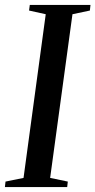

<svg xmlns="http://www.w3.org/2000/svg" viewBox="-32 -763 389 783"><path d="M-12 0 -9.5 -22.5 64 -37.5 154.5 -705 86.5 -720 89.5 -743H337L334.5 -720L263.5 -705L172.5 -37.5L244.5 -22.5L242 0Z"/></svg>

Font: Merriweather 120pt
Style: Italic
Weight: 400
Italic angle: -7.8°
Version: Version 2.101